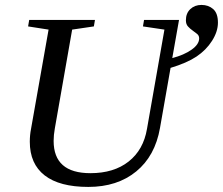

<svg xmlns="http://www.w3.org/2000/svg" viewBox="-20 -734 887 764"><path d="M692.4 -654.8 665.5 -502.9Q712.4 -515.1 742.4 -536.4Q772.5 -557.6 772.5 -581.5Q772.5 -592.3 764.2 -599.1Q755.9 -606 746.1 -612.8Q736.3 -619.6 728 -628.7Q719.7 -637.7 719.7 -653.3Q719.7 -681.2 737.3 -697.8Q754.9 -714.4 781.7 -714.4Q809.6 -714.4 828.4 -697.8Q847.2 -681.2 847.2 -644Q847.2 -608.4 823.7 -571.5Q800.3 -534.7 762 -509Q723.6 -483.4 658.7 -463.9L616.7 -225.1Q597.2 -113.3 522 -51.8Q446.8 9.8 331.5 9.8Q216.8 9.8 157.7 -36.1Q98.6 -82 98.6 -169.9Q98.6 -196.8 103.5 -221.2L173.3 -616.2L91.8 -628.9L96.2 -654.8H357.9L353.5 -628.9L267.1 -616.2L198.2 -223.1Q193.4 -196.8 193.4 -173.3Q193.4 -44.9 339.8 -44.9Q433.1 -44.9 491.9 -91.3Q550.8 -137.7 564.9 -221.2L634.3 -616.2L548.8 -628.9L553.2 -654.8Z"/></svg>

Font: Liberation Serif
Style: Italic
Weight: 400
Italic angle: -16.333°
Designer: Steve Matteson
Foundry: Ascender Corporation
Version: Version 2.1.5